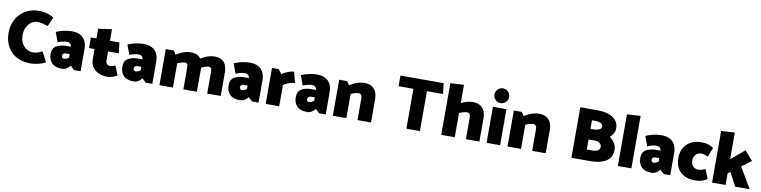

<svg xmlns="http://www.w3.org/2000/svg" viewBox="-13 -1640 10091 2545"><g transform="rotate(10 5032.5 -368.0)"><path d="M579 -637Q553 -655 519 -667.5Q485 -680 449 -686.5Q413 -693 379 -693Q304 -693 240 -667Q176 -641 129 -593.5Q82 -546 56 -480.5Q30 -415 30 -337Q30 -260 54 -196Q78 -132 123.5 -85Q169 -38 234.5 -12.5Q300 13 383 13Q418 13 454.5 7Q491 1 525.5 -10Q560 -21 586 -37L517 -173Q491 -157 458 -146.5Q425 -136 388 -136Q356 -136 325.5 -149.5Q295 -163 271 -189Q247 -215 232.5 -252.5Q218 -290 218 -338Q218 -400 242 -446.5Q266 -493 303.5 -518.5Q341 -544 381 -544Q404 -544 423 -541.5Q442 -539 465.5 -533Q489 -527 525 -514Z M780 -159Q780 -176 791.5 -187Q803 -198 821 -198H877V-152Q861 -139 845 -132Q829 -125 813 -125Q804 -125 796.5 -129.5Q789 -134 784.5 -141.5Q780 -149 780 -159ZM692 -325Q720 -337 754 -345.5Q788 -354 813 -354Q836 -354 853 -342Q870 -330 875 -303L876 -298H818Q734 -298 681 -266.5Q628 -235 628 -156Q628 -81 673 -35Q718 11 810 11Q841 11 868.5 -5Q896 -21 919 -50L971 0H1059V-300Q1059 -362 1036.5 -407Q1014 -452 969 -477Q924 -502 858 -502Q818 -502 778.5 -495.5Q739 -489 704.5 -478.5Q670 -468 644 -456Z M1499 -465H1372V-621L1190 -596V-465H1115V-322H1190V-182Q1190 -118 1222.5 -75Q1255 -32 1307 -10.5Q1359 11 1417 11Q1441 11 1467.5 4.5Q1494 -2 1516.5 -12Q1539 -22 1551 -32L1499 -156Q1482 -146 1463 -141.5Q1444 -137 1429 -137Q1403 -137 1387.5 -154.5Q1372 -172 1372 -202V-322H1516Z M1745 -159Q1745 -176 1756.5 -187Q1768 -198 1786 -198H1842V-152Q1826 -139 1810 -132Q1794 -125 1778 -125Q1769 -125 1761.5 -129.5Q1754 -134 1749.5 -141.5Q1745 -149 1745 -159ZM1657 -325Q1685 -337 1719 -345.5Q1753 -354 1778 -354Q1801 -354 1818 -342Q1835 -330 1840 -303L1841 -298H1783Q1699 -298 1646 -266.5Q1593 -235 1593 -156Q1593 -81 1638 -35Q1683 11 1775 11Q1806 11 1833.5 -5Q1861 -21 1884 -50L1936 0H2024V-300Q2024 -362 2001.5 -407Q1979 -452 1934 -477Q1889 -502 1823 -502Q1783 -502 1743.5 -495.5Q1704 -489 1669.5 -478.5Q1635 -468 1609 -456Z M2302 0V-326Q2317 -333 2335 -339Q2353 -345 2369.5 -349.5Q2386 -354 2395 -354Q2417 -354 2427 -346Q2437 -338 2439.5 -324.5Q2442 -311 2442 -296V0H2624V-313Q2624 -367 2608 -409.5Q2592 -452 2554.5 -476.5Q2517 -501 2453 -501Q2417 -501 2381.5 -491Q2346 -481 2315 -465.5Q2284 -450 2260 -435L2228 -485H2120V0ZM2623 -326Q2638 -333 2656 -339Q2674 -345 2690.5 -349.5Q2707 -354 2716 -354Q2738 -354 2748 -346Q2758 -338 2760.5 -324.5Q2763 -311 2763 -296V0H2945V-313Q2945 -367 2929 -409.5Q2913 -452 2875.5 -476.5Q2838 -501 2774 -501Q2738 -501 2702.5 -491Q2667 -481 2636 -465.5Q2605 -450 2581 -435Z M3175 -159Q3175 -176 3186.5 -187Q3198 -198 3216 -198H3272V-152Q3256 -139 3240 -132Q3224 -125 3208 -125Q3199 -125 3191.5 -129.5Q3184 -134 3179.5 -141.5Q3175 -149 3175 -159ZM3087 -325Q3115 -337 3149 -345.5Q3183 -354 3208 -354Q3231 -354 3248 -342Q3265 -330 3270 -303L3271 -298H3213Q3129 -298 3076 -266.5Q3023 -235 3023 -156Q3023 -81 3068 -35Q3113 11 3205 11Q3236 11 3263.5 -5Q3291 -21 3314 -50L3366 0H3454V-300Q3454 -362 3431.5 -407Q3409 -452 3364 -477Q3319 -502 3253 -502Q3213 -502 3173.5 -495.5Q3134 -489 3099.5 -478.5Q3065 -468 3039 -456Z M3732 0V-285Q3753 -301 3779.5 -313Q3806 -325 3833.5 -332Q3861 -339 3885 -339L3848 -485Q3821 -485 3790.5 -475.5Q3760 -466 3732.5 -452.5Q3705 -439 3685 -425L3641 -484H3550V0Z M4079 -159Q4079 -176 4090.5 -187Q4102 -198 4120 -198H4176V-152Q4160 -139 4144 -132Q4128 -125 4112 -125Q4103 -125 4095.5 -129.5Q4088 -134 4083.5 -141.5Q4079 -149 4079 -159ZM3991 -325Q4019 -337 4053 -345.5Q4087 -354 4112 -354Q4135 -354 4152 -342Q4169 -330 4174 -303L4175 -298H4117Q4033 -298 3980 -266.5Q3927 -235 3927 -156Q3927 -81 3972 -35Q4017 11 4109 11Q4140 11 4167.5 -5Q4195 -21 4218 -50L4270 0H4358V-300Q4358 -362 4335.5 -407Q4313 -452 4268 -477Q4223 -502 4157 -502Q4117 -502 4077.5 -495.5Q4038 -489 4003.5 -478.5Q3969 -468 3943 -456Z M4636 0V-326Q4651 -333 4669.5 -339Q4688 -345 4705.5 -349.5Q4723 -354 4734 -354Q4764 -354 4775 -336.5Q4786 -319 4786 -296V0H4968V-313Q4968 -367 4949.5 -409.5Q4931 -452 4892.5 -476.5Q4854 -501 4792 -501Q4753 -501 4717 -491Q4681 -481 4649.5 -465.5Q4618 -450 4594 -435L4562 -485H4454V0Z M5826 -680H5244V-537H5444V0H5626V-537H5843Z M6095 -326Q6110 -333 6128.5 -339Q6147 -345 6164.5 -349.5Q6182 -354 6193 -354Q6224 -354 6234.5 -336.5Q6245 -319 6245 -296V0H6427V-313Q6427 -367 6408.5 -409.5Q6390 -452 6351.5 -476.5Q6313 -501 6251 -501Q6212 -501 6176 -491Q6140 -481 6108.5 -465.5Q6077 -450 6053 -435ZM6095 0V-706L5913 -695V0Z M6705 0V-485H6523V0ZM6613 -551Q6654 -551 6683.5 -580Q6713 -609 6713 -649Q6713 -690 6683.5 -719.5Q6654 -749 6613 -749Q6573 -749 6544 -719.5Q6515 -690 6515 -649Q6515 -609 6544 -580Q6573 -551 6613 -551Z M6987 0V-326Q7002 -333 7020.5 -339Q7039 -345 7056.5 -349.5Q7074 -354 7085 -354Q7115 -354 7126 -336.5Q7137 -319 7137 -296V0H7319V-313Q7319 -367 7300.5 -409.5Q7282 -452 7243.5 -476.5Q7205 -501 7143 -501Q7104 -501 7068 -491Q7032 -481 7000.5 -465.5Q6969 -450 6945 -435L6913 -485H6805V0Z M7922 0Q7977 0 8028.5 -10Q8080 -20 8121 -43Q8162 -66 8186 -105.5Q8210 -145 8210 -203Q8210 -252 8184.5 -292.5Q8159 -333 8119 -361Q8142 -384 8162 -414Q8182 -444 8182 -484Q8182 -554 8143 -597Q8104 -640 8040.5 -660Q7977 -680 7902 -680H7665V0ZM7896 -537Q7927 -537 7948.5 -530Q7970 -523 7982 -509.5Q7994 -496 7994 -475Q7994 -457 7979 -445.5Q7964 -434 7940 -428Q7916 -422 7888 -422H7847V-537ZM7924 -279Q7970 -279 7996 -260Q8022 -241 8022 -207Q8022 -186 8009.5 -171.5Q7997 -157 7975.5 -150Q7954 -143 7926 -143H7847V-279Z M8472 0V-706L8290 -695V0Z M8716 -159Q8716 -176 8727.5 -187Q8739 -198 8757 -198H8813V-152Q8797 -139 8781 -132Q8765 -125 8749 -125Q8740 -125 8732.5 -129.5Q8725 -134 8720.5 -141.5Q8716 -149 8716 -159ZM8628 -325Q8656 -337 8690 -345.5Q8724 -354 8749 -354Q8772 -354 8789 -342Q8806 -330 8811 -303L8812 -298H8754Q8670 -298 8617 -266.5Q8564 -235 8564 -156Q8564 -81 8609 -35Q8654 11 8746 11Q8777 11 8804.5 -5Q8832 -21 8855 -50L8907 0H8995V-300Q8995 -362 8972.5 -407Q8950 -452 8905 -477Q8860 -502 8794 -502Q8754 -502 8714.5 -495.5Q8675 -489 8640.5 -478.5Q8606 -468 8580 -456Z M9441 -163Q9412 -148 9390 -142.5Q9368 -137 9344 -137Q9320 -137 9298 -149Q9276 -161 9262.5 -184.5Q9249 -208 9249 -242Q9249 -277 9262.5 -302Q9276 -327 9298 -340.5Q9320 -354 9344 -354Q9370 -354 9391 -348.5Q9412 -343 9441 -328L9492 -453Q9464 -475 9433 -485.5Q9402 -496 9374 -499Q9346 -502 9326 -502Q9248 -502 9188 -471Q9128 -440 9094.5 -382Q9061 -324 9061 -242Q9061 -161 9094.5 -104.5Q9128 -48 9188 -18.5Q9248 11 9326 11Q9346 11 9374 8Q9402 5 9433 -5.5Q9464 -16 9492 -38Z M9740 0V-156L9773 -181L9869 0H10065L9901 -277L10030 -374L9921 -499L9740 -346V-706L9558 -695V0Z"/></g></svg>

Font: Catamaran Thin Black
Style: Regular
Weight: 900
Version: Version 2.000